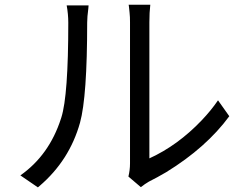

<svg xmlns="http://www.w3.org/2000/svg" viewBox="-20 -770 1040 814"><path d="M140.6 24.4 66.4 -26.4Q188.5 -112.3 238.3 -266.6Q239.3 -270.5 240.2 -272.5Q269.5 -365.2 269.5 -673.8Q269.5 -710 262.7 -747.1H355.5Q355.5 -744.1 354.5 -734.4Q349.6 -697.3 349.6 -674.8Q349.6 -360.4 319.3 -250Q274.4 -89.8 147.5 18.6Q143.6 21.5 140.6 24.4ZM577.1 23.4 524.4 -21.5Q531.2 -48.8 531.2 -77.1V-675.8Q531.2 -686.5 530.8 -697.3Q530.3 -708 529.3 -716.8Q528.3 -725.6 527.8 -731.4Q527.3 -737.3 526.4 -744.1L525.4 -750H617.2Q613.3 -717.8 613.3 -675.8V-98.6Q733.4 -153.3 835 -259.8Q875 -301.8 904.3 -344.7L952.1 -277.3Q854.5 -144.5 684.6 -40Q646.5 -17.6 611.3 0Q595.7 8.8 577.1 23.4Z"/></svg>

Font: Taipei Sans TC Beta
Style: Regular
Weight: 400
Designer: JT Foundry
Foundry: JT Foundry
Version: Version 1.000